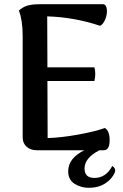

<svg xmlns="http://www.w3.org/2000/svg" viewBox="-20 -716 588 915"><path d="M515 75Q534 87 527 106Q514 137 481.5 158Q449 179 403 179Q366 179 335.5 160Q305 141 305 100Q305 38 382 0H156Q126 0 107 -16.5Q88 -33 88 -62V-546Q88 -619 70 -666Q91 -684 113 -690Q135 -696 176 -696H470Q486 -696 489 -673Q492 -650 482 -625Q472 -600 457 -593Q335 -634 205 -638L206 -395H430Q438 -366 430 -330H206L207 -58Q272 -60 352 -74.5Q432 -89 480 -106Q503 -92 502.5 -46Q502 0 474 0H454Q383 36 383 87Q383 132 430 132Q485 132 515 75Z"/></svg>

Font: Arima Koshi Semi Bold
Style: Regular
Weight: 600
Designer: Joana Correia and Natanael Gama
Foundry: NDISCOVER
Version: Version 1.019;PS 001.019;hotconv 1.0.88;makeotf.lib2.5.64775